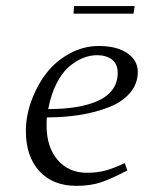

<svg xmlns="http://www.w3.org/2000/svg" viewBox="-20 -603 473 630"><path d="M64.9 -172.9Q64.9 -222.2 82.8 -271.7Q100.6 -321.3 131.3 -361.6Q162.1 -401.9 207.8 -427Q253.4 -452.1 304.2 -452.1Q363.3 -452.1 397.7 -428.5Q432.1 -404.8 432.1 -367.2Q432.1 -328.1 406.7 -298.3Q381.3 -268.6 337.9 -251.5Q294.4 -234.4 243.2 -226.1Q191.9 -217.8 133.8 -217.8Q132.8 -205.6 132.8 -191.9Q132.8 -120.1 169.2 -78.1Q205.6 -36.1 265.1 -36.1Q299.8 -36.1 327.6 -43.9Q355.5 -51.8 389.2 -67.9L397.9 -43.9Q343.8 -15.6 310.1 -4.4Q276.4 6.8 231 6.8Q152.8 6.8 108.9 -41.7Q64.9 -90.3 64.9 -172.9ZM138.2 -245.1Q188 -245.1 228.3 -251.5Q268.6 -257.8 300 -271.5Q331.5 -285.2 348.9 -308.6Q366.2 -332 366.2 -363.8Q366.2 -393.1 347.4 -407.5Q328.6 -421.9 298.8 -421.9Q274.9 -421.9 251.5 -412.4Q228 -402.8 205.3 -383.1Q182.6 -363.3 164.8 -327.6Q147 -292 138.2 -245.1ZM221.2 -558.1 223.1 -583H421.9L418 -558.1Z"/></svg>

Font: Dehuti
Style: Italic
Weight: 400
Version: Version 1.2